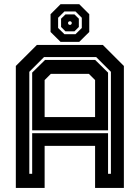

<svg xmlns="http://www.w3.org/2000/svg" viewBox="-20 -920 684 940"><path d="M57.5 0V-597L160.5 -700H483.5L586.5 -597V0H445.5V-206H198.5V0ZM123.5 -69H137.5V-268H509V-69H523V-568.5L451 -640.5H195.5L123.5 -568.5ZM198.5 -347H445.5V-528L415 -558.5H229L198.5 -528ZM137.5 -282V-564.5L200.5 -626.5H446L509 -564.5V-282ZM276.5 -715 227.5 -763.5V-850.5L276.5 -899.5H368L417 -850.5V-763.5L368 -715ZM295.5 -752.5H349.5L380.5 -783V-833L349.5 -864H295.5L264.5 -833V-783ZM300.5 -766.5 279 -788V-828.5L300.5 -849.5H344.5L366 -828.5V-788L344.5 -766.5ZM318 -798.5H326.5L331 -803.5V-811L326.5 -815.5H318L313.5 -811V-803.5Z"/></svg>

Font: Tourney Thin
Style: Regular
Weight: 100
Designer: Tyler Finck
Foundry: Etcetera Type Co
Version: Version 1.015